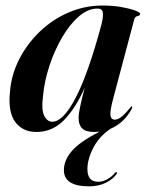

<svg xmlns="http://www.w3.org/2000/svg" viewBox="-20 -468 529 694"><path d="M390 -115Q377 -66.5 379.2 -51Q381.5 -35.5 395 -35.5Q405 -35.5 417.5 -44.5Q430 -53.5 449 -77Q454 -84 456 -83.5Q460 -82.5 455 -72.5Q427.5 -23 379.5 -2.5Q339 24.5 317.5 65.8Q296 107 296 143.5Q296 189 335 189Q351.5 189 368 179.8Q384.5 170.5 395 157.5Q399 153 402.5 154.5Q404.5 156.5 400.5 162Q388 180 362 192.8Q336 205.5 302 205.5Q211 205.5 211 147Q211 111.5 239.5 78Q268 44.5 340 8Q330.5 9 320.5 9Q290 9 277 -4Q264 -17 264 -41.5Q264 -56 270 -84.2Q276 -112.5 286.5 -151.5Q253 -76 211 -33.5Q169 9 112 9Q61.5 9 35 -27.2Q8.5 -63.5 16 -135.5Q20.5 -196.5 48.8 -252.5Q77 -308.5 122.8 -352.8Q168.5 -397 227 -422.5Q285.5 -448 350.5 -448Q388 -448 419 -442.5Q450 -437 468.2 -430Q486.5 -423 486.5 -418.5Q486.5 -411.5 477.2 -409.8Q468 -408 465.5 -399ZM135.5 -121Q129 -70.5 140 -49.2Q151 -28 169 -28Q208.5 -28 253.5 -114.5Q298.5 -201 345.5 -375Q353.5 -404.5 352 -420.8Q350.5 -437 332 -437Q298 -437 265.2 -408.8Q232.5 -380.5 205 -333.8Q177.5 -287 159 -231.2Q140.5 -175.5 135.5 -121Z"/></svg>

Font: Fraunces 144pt SemiBold
Style: Italic
Weight: 600
Italic angle: -16°
Version: Version 1.000;[0bf87f6ff]